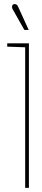

<svg xmlns="http://www.w3.org/2000/svg" viewBox="-20 -910 203 930"><path d="M67 -879Q65 -884 61.5 -886.5Q58 -889 53.5 -890Q49 -891 45 -889Q41 -887 39.5 -883Q38 -879 38.5 -874.5Q39 -870 41 -866L98 -765H119ZM15 -684 102 -681V0H120V-700H15Z"/></svg>

Font: Advent Pro Thin
Style: Regular
Weight: 250
Version: Version 3.000